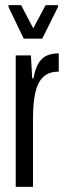

<svg xmlns="http://www.w3.org/2000/svg" viewBox="-20 -725 257 745"><path d="M41 0V-510H100L105 -421H110Q117 -461 131 -482Q145 -503 164.5 -510.5Q184 -518 208 -518V-447Q171 -447 149 -427.5Q127 -408 117.5 -367.5Q108 -327 108 -263V0ZM72 -575 13 -698V-705H62L109 -615L157 -705H205V-698L144 -575Z"/></svg>

Font: Saira UltraCondensed Medium
Style: Regular
Weight: 500
Width: 1
Designer: Hector Gatti with collaboration of the Omnibus-Type team
Foundry: Omnibus-Type
Version: Version 1.101